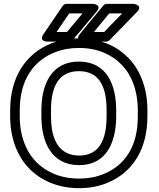

<svg xmlns="http://www.w3.org/2000/svg" viewBox="-20 -946 829 1001"><path d="M698.5 -339C698.5 -183 632.4 -83.7 517.8 -37.7C480.4 -22.7 438.8 -15 392.4 -15C291.7 -15 217.9 -51.9 169.3 -101.1C117.2 -153.8 83 -235 83 -339V-371C83 -526.2 151.5 -627.4 265.9 -673.3C303.3 -688.3 344.9 -696 391.3 -696C492.3 -696 564.6 -659.2 613.2 -609.5C665.3 -556.3 698.5 -475.4 698.5 -371ZM748.5 -339V-371C748.5 -486 711.6 -580.5 649 -644.5C591.2 -703.5 505 -746 391.3 -746C339.4 -746 291.2 -737.3 247.2 -719.7C112.7 -665.7 33 -542.4 33 -371V-339C33 -224.1 71 -129.3 133.7 -65.9C191.6 -7.4 279 35 392.4 35C444.3 35 492.5 26.3 536.5 8.7C671.4 -45.5 748.5 -167.3 748.5 -339ZM392.4 -85C538.6 -85 585.7 -210.5 585.7 -339V-372C585.7 -501.9 537.8 -625 391.3 -625C245.3 -625 195.8 -501.3 195.8 -372V-339C195.8 -208.2 246.5 -85 392.4 -85ZM392.4 -135C368.3 -135 348 -139.4 330.4 -147.6C272.5 -174.9 245.8 -241.7 245.8 -339V-372C245.8 -493.8 285.9 -575 391.3 -575C497.1 -575 535.7 -494.9 535.7 -372V-339C535.7 -216.9 497.2 -135 392.4 -135ZM549.4 -876H617L522.6 -779H469.6ZM537.6 -926C530.4 -926 523 -922.6 518.3 -916.9L397.3 -769.9C365.7 -731.5 416.6 -729 416.6 -729H533.2C538.9 -729 546.3 -731.6 551.1 -736.6L694.1 -883.6C728.7 -919.1 676.2 -926 676.2 -926ZM340.7 -876H410.3L329 -779H274.7ZM327.5 -926C320 -926 311.6 -922 306.8 -915.1L206.7 -768.1C179.4 -727.9 227.4 -729 227.4 -729H340.7C347.7 -729 355.1 -732.3 359.9 -737.9L483.1 -884.9C515 -923.1 463.9 -926 463.9 -926Z"/></svg>

Font: Asimov
Style: WidOu
Weight: 500
Designer: Google
Version: Version 2.000980; 2014